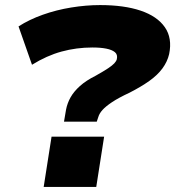

<svg xmlns="http://www.w3.org/2000/svg" viewBox="-20 -736 690 756"><path d="M232 -257 240 -304Q245 -330 258 -353Q271 -376 295 -397.5Q319 -419 357 -438Q389 -456 405.5 -467Q422 -478 430 -486.5Q438 -495 440 -503Q444 -521 432.5 -530.5Q421 -540 398.5 -544.5Q376 -549 344 -549Q281 -549 222.5 -533Q164 -517 106 -481L53 -632Q95 -659 148.5 -678Q202 -697 260.5 -706.5Q319 -716 374 -716Q469 -716 534 -694Q599 -672 629 -629Q659 -586 646 -523Q639 -493 619.5 -466.5Q600 -440 567.5 -417Q535 -394 490 -371Q447 -351 421.5 -334Q396 -317 383.5 -303Q371 -289 367 -275L361 -257ZM152 0 183 -198H390L359 0Z"/></svg>

Font: Nunito Sans 10pt Expanded Black
Style: Italic
Weight: 900
Width: 7
Italic angle: -9°
Designer: Vernon Adams
Foundry: Vernon Adams
Version: Version 3.101;gftools[0.9.27]